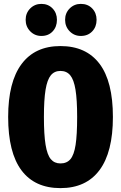

<svg xmlns="http://www.w3.org/2000/svg" viewBox="-20 -950 623 988"><path d="M561 -348Q561 -167 492 -74.5Q423 18 291 18Q159 18 90.5 -73.5Q22 -165 22 -348Q22 -528 91 -620.5Q160 -713 291 -713Q423 -713 492 -622Q561 -531 561 -348ZM206 -348Q206 -257 214.5 -205Q223 -153 241.5 -131Q260 -109 291 -109Q324 -109 342.5 -131Q361 -153 369 -204.5Q377 -256 377 -348Q377 -437 368.5 -488.5Q360 -540 341.5 -562.5Q323 -585 291 -585Q260 -585 241.5 -562.5Q223 -540 214.5 -488.5Q206 -437 206 -348ZM273 -848Q273 -812 251 -788.5Q229 -765 193 -765Q159 -765 135.5 -789Q112 -813 112 -848Q112 -883 135.5 -906.5Q159 -930 193 -930Q228 -930 250.5 -906.5Q273 -883 273 -848ZM477 -848Q477 -812 454.5 -788.5Q432 -765 396 -765Q362 -765 338.5 -789Q315 -813 315 -848Q315 -883 338.5 -906.5Q362 -930 396 -930Q432 -930 454.5 -906.5Q477 -883 477 -848Z"/></svg>

Font: Fira Sans Compressed ExtraBold
Style: Regular
Weight: 800
Width: 1
Designer: bBox Type GmbH & Carrois Corporate GbR & Edenspiekermann AG
Foundry: bBox Type GmbH & Carrois Corporate GbR & Edenspiekermann AG
Version: Version 4.301